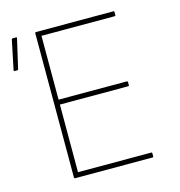

<svg xmlns="http://www.w3.org/2000/svg" viewBox="-99 -743 777 831"><g transform="rotate(-15 289.0 -327.5)"><path d="M136 0Q132 0 132 -4V-651Q132 -655 136 -655H484Q487 -655 487 -651V-637Q487 -633 484 -633H155V-347H461Q465 -347 465 -343V-328Q465 -325 461 -325H155V-22H484Q487 -22 487 -18V-4Q487 0 484 0ZM3 -516Q-1 -516 0 -521L27 -651Q28 -655 32 -655H48Q51 -655 50 -650L20 -520Q19 -516 16 -516Z"/></g></svg>

Font: Sofia Sans Thin
Style: Regular
Weight: 250
Designer: Botio Nikoltchev, Ani Petrova
Foundry: lettersoup
Version: Version 4.101